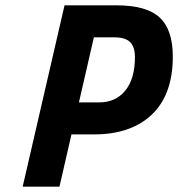

<svg xmlns="http://www.w3.org/2000/svg" viewBox="-20 -700 668 720"><path d="M333 -196H248L203 0H65L222 -680H418Q529 -680 578.5 -634.5Q628 -589 628 -488Q628 -345 549.5 -270.5Q471 -196 333 -196ZM351 -316Q414 -316 450 -360.5Q486 -405 486 -486Q486 -524 468 -542Q450 -560 408 -560H332L276 -316Z"/></svg>

Font: Titillium Web
Style: Bold Italic
Weight: 700
Italic angle: -13°
Version: Version 1.001;PS 57.000;hotconv 1.0.70;makeotf.lib2.5.55311